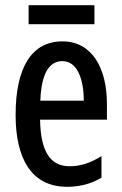

<svg xmlns="http://www.w3.org/2000/svg" viewBox="-20 -708 468 738"><path d="M343 -688H90V-615H343ZM220 -549C102 -549 40 -449 40 -266C40 -106 96 10 238 10C286 10 330 -1 370 -25V-108C327 -81 289 -69 247 -69C172 -69 136 -128 134 -248H391V-309C391 -447 333 -549 220 -549ZM220 -473C276 -473 302 -406 302 -321H135C139 -426 169 -473 220 -473Z"/></svg>

Font: Noto Sans Malayalam ExtraCondensed Medium
Style: Regular
Weight: 500
Width: 2
Designer: Jelle Bosma - Monotype Design Team
Foundry: Monotype Imaging Inc.
Version: Version 2.104